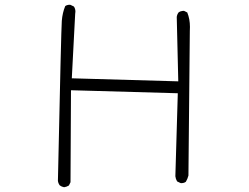

<svg xmlns="http://www.w3.org/2000/svg" viewBox="-20 -767 1040 803"><path d="M737.8 -1Q750 -1 757.3 -6.8Q764.6 -19 768.1 -32.7L773.9 -637.7Q774.4 -646 774.4 -654.3Q774.4 -687.5 763.2 -714.8L750.5 -721.2Q749 -721.7 746.6 -721.7Q744.1 -721.7 740.2 -720.7Q732.9 -719.7 727.1 -715.3Q720.7 -707 719.2 -696.3L725.6 -426.8L280.3 -439.5L294.4 -709Q295.4 -713.9 295.4 -718.3Q295.4 -730.5 289.1 -739.7L274.9 -746.6Q273.4 -747.1 272.5 -747.1Q260.7 -747.1 252.9 -741.7Q241.2 -713.9 238.5 -679.9Q235.8 -646 222.2 -10.7Q223.6 0 230 8.3Q237.8 14.2 248 16.1Q258.8 14.6 268.1 8.8L274.9 -4.9L276.9 -389.6L723.6 -377L713.4 -29.8Q714.8 -18.1 720.7 -8.3L734.9 -1.5Q736.3 -1 737.8 -1Z"/></svg>

Font: NaikaiFont
Style: ExtraLight
Weight: 200
Version: Version 1.89